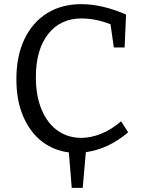

<svg xmlns="http://www.w3.org/2000/svg" viewBox="-20 -728 685 926"><path d="M598 -90Q505 -10 394 6L379 178H326L312 7Q239 -2 182 -46Q125 -90 92 -166.5Q59 -243 59 -346Q59 -458 98 -539.5Q137 -621 207.5 -664.5Q278 -708 372 -708Q472 -708 588 -658L581 -499H529L513 -611Q441 -639 373 -639Q271 -639 212 -563.5Q153 -488 153 -357Q153 -264 181.5 -197.5Q210 -131 259.5 -97Q309 -63 372 -63Q418 -63 468 -83Q518 -103 564 -143Z"/></svg>

Font: Bitter Pro
Style: Regular
Weight: 400
Designer: Sol Matas, and Bitter project Authors
Foundry: Sol Matas
Version: Version 1.010